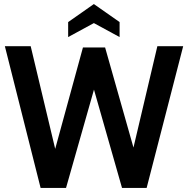

<svg xmlns="http://www.w3.org/2000/svg" viewBox="-20 -928 926 948"><path d="M180.5 0 4 -700H131.5L252.5 -193L389.5 -693.5H499L639 -199.5L757 -700H884.5L704 0H582.5L444 -485.5L306 0ZM316.5 -745V-819L443.5 -908L570.5 -819V-745L443.5 -814Z"/></svg>

Font: Cabin
Style: Bold
Weight: 700
Width: 4
Designer: Pablo Impallari
Foundry: Pablo Impallari. http://www.impallari.com Igino Marini. http://www.ikern.com
Version: Version 3.001